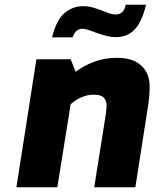

<svg xmlns="http://www.w3.org/2000/svg" viewBox="-20 -787 649 807"><path d="M49 0 133 -538H277L298 -485Q330 -510 374.5 -527Q419 -544 474 -544Q518 -544 548 -529Q578 -514 593.5 -487Q609 -460 609 -425Q609 -407 607.5 -384Q606 -361 597 -308L549 0H376L424 -302Q426 -319 427 -328.5Q428 -338 428 -343Q428 -365 416 -377Q404 -389 374 -389Q347 -389 322 -378Q297 -367 277 -349L221 0ZM199 -630Q217 -704 251.5 -732.5Q286 -761 328 -761Q351 -761 370 -755.5Q389 -750 406 -743.5Q423 -737 438 -731.5Q453 -726 467 -726Q484 -726 494.5 -737Q505 -748 508 -767H594Q576 -694 545.5 -662.5Q515 -631 467 -631Q446 -631 425.5 -636.5Q405 -642 387 -648.5Q369 -655 353.5 -660.5Q338 -666 327 -666Q309 -666 299 -654.5Q289 -643 285 -630Z"/></svg>

Font: Exo Thin ExtraBold
Style: Italic
Weight: 800
Italic angle: -9°
Version: Version 2.000